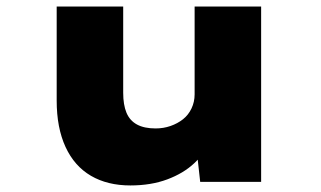

<svg xmlns="http://www.w3.org/2000/svg" viewBox="-20 -555 981 586"><path d="M378 11Q308 11 257.5 -18.5Q207 -48 180 -106.5Q153 -165 153 -248V-535H356V-272Q356 -235 366 -211Q376 -187 398 -175Q420 -163 455 -163Q479 -163 500.5 -170.5Q522 -178 538.5 -191Q555 -204 564.5 -224Q574 -244 574 -267V-535H777V0H591L579 -108L617 -120Q605 -87 572.5 -56.5Q540 -26 490.5 -7.5Q441 11 378 11Z"/></svg>

Font: Lexend Peta Black
Style: Regular
Weight: 900
Version: Version 1.007